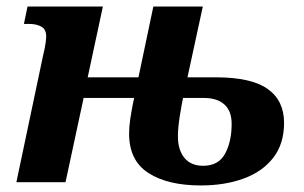

<svg xmlns="http://www.w3.org/2000/svg" viewBox="-20 -556 928 586"><path d="M30 0 112 -389Q117 -409 119 -423.5Q121 -438 121 -445Q121 -466 106.5 -474.5Q92 -483 68 -483H53L64 -536H294L238 -275L217 -320H460L447 -257H204L238 -270L180 0ZM593 10Q492 10 433 -28Q374 -66 374 -148Q374 -169 377.5 -192.5Q381 -216 386 -241L448 -536H599L545 -287L522 -320H639Q747 -320 797 -284.5Q847 -249 847 -181Q847 -117 814 -74.5Q781 -32 723.5 -11Q666 10 593 10ZM600 -50Q647 -50 667 -87Q687 -124 687 -178Q687 -217 665 -237Q643 -257 602 -257H509L544 -283Q534 -237 528.5 -200.5Q523 -164 523 -141Q523 -98 543 -74Q563 -50 600 -50Z"/></svg>

Font: Noto Serif
Style: Italic
Weight: 400
Italic angle: -12°
Designer: Monotype Design Team
Foundry: Monotype Imaging Inc.
Version: Version 2.013